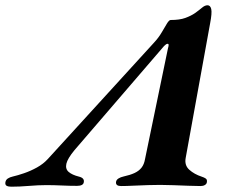

<svg xmlns="http://www.w3.org/2000/svg" viewBox="-86 -700 874 725"><path d="M-43.4 5Q-54.6 5 -60.8 1.6Q-67 -1.8 -65.7 -11.3Q-64.3 -20.9 -56.4 -26Q-48.6 -31.1 -37.5 -33.5Q-19.5 -37.6 4.8 -45.9Q29.2 -54.2 53.5 -67.6Q77.8 -81.1 94.8 -99.8L494.5 -537.8Q513.1 -557.7 524.6 -577.7Q536.2 -597.8 544.4 -611.1Q552.6 -624.5 558.3 -624.5Q592.4 -624.5 613.8 -632.3Q635.2 -640.1 650.5 -650.6Q666.9 -662.5 677.3 -671.3Q687.8 -680.1 697.7 -680.1Q708.4 -680.1 711.7 -665.5Q714.9 -650.9 707.6 -612.8L615.1 -103.4Q610 -75.9 628.8 -59Q647.7 -42 675.7 -32.9Q685.1 -29.9 691 -25.8Q696.8 -21.7 695.2 -12.3Q694.4 -5.5 687.8 -1.5Q681.2 2.5 671.6 2.5Q652 2.5 624.9 1.4Q597.7 0.4 569.6 -0.7Q541.5 -1.8 518.9 -1.8Q499.2 -1.8 472.4 -1Q445.6 -0.2 418.4 1.1Q391.1 2.5 371.1 2.5Q350.9 2.5 352 -12Q352.7 -20.6 361.2 -26Q369.8 -31.3 380.3 -33.5Q405.3 -39 421.8 -46.6Q438.3 -54.2 448.2 -66.6Q458.2 -79.1 461.7 -99.7L548.2 -517.3Q550.4 -524.4 550.7 -529.5Q551 -534.6 546.8 -534.6Q541.6 -534.6 533.6 -526.3L195.4 -133.2Q169 -101.3 164.6 -81.7Q160.2 -62.1 173.3 -50.8Q186.4 -39.6 211.4 -33.3Q233.6 -28.1 230.4 -12Q229.5 -5 222.9 -1.6Q216.3 1.8 205.1 1.8Q175.7 1.8 146.6 0.4Q117.6 -1 88.3 -1Q58.9 -1 23 2Q-13 5 -43.4 5Z"/></svg>

Font: EB Garamond
Style: Italic
Weight: 400
Italic angle: -17.2°
Designer: Georg Duffner and Octavio Pardo
Foundry: Georg Duffner
Version: Version 1.001